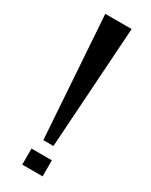

<svg xmlns="http://www.w3.org/2000/svg" viewBox="-192 -768 637 810"><g transform="rotate(30 126.5 -363.0)"><path d="M175.8 0H76.7V-78.1H175.8ZM62 -726.1H190.4L151.4 -133.8H102.1Z"/></g></svg>

Font: Federo
Style: Regular
Weight: 400
Designer: Olexa M. Volochay | Cyreal.org
Foundry: Olexa M. Volochay | Cyreal.org
Version: Version 1.000